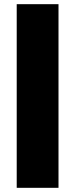

<svg xmlns="http://www.w3.org/2000/svg" viewBox="-20 -826 360 919"><path d="M60 73V-806H260V73Z"/></svg>

Font: Farlight84_Sys_V01
Style: Bold
Weight: 700
Designer: Monotype Design Team, Nadine Chahine and Nizar Qandah
Foundry: Monotype Imaging Inc.
Version: Version 2.004;October 31, 2024;FontCreator 14.0.0.2814 64-bi